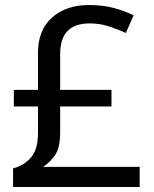

<svg xmlns="http://www.w3.org/2000/svg" viewBox="-20 -743 612 763"><path d="M334 -723Q389 -723 433 -711Q477 -699 511 -682L480 -612Q450 -626 413.5 -638Q377 -650 336 -650Q279 -650 249 -620.5Q219 -591 219 -525V-386H423V-320H219V-216Q219 -155 198 -125.5Q177 -96 151 -80H535V0H32V-74Q75 -85 103 -117Q131 -149 131 -215V-320H35V-386H131V-534Q131 -623 186.5 -673Q242 -723 334 -723Z"/></svg>

Font: Noto Sans Khudawadi
Style: Regular
Weight: 400
Designer: Monotype Design Team
Foundry: Monotype Imaging Inc.
Version: Version 2.003; ttfautohint (v1.8.4.7-5d5b)